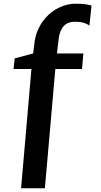

<svg xmlns="http://www.w3.org/2000/svg" viewBox="-20 -843 544 1037"><path d="M53.1 -470.4 59.4 -527.7 159 -554.4 164 -594.4Q168.5 -649.5 189.6 -691.9Q210.6 -734.3 242.7 -763.6Q274.9 -793 312.7 -808Q350.5 -823 388.3 -823Q425.5 -823 446.4 -819.3Q467.4 -815.6 474.2 -812.9L463 -704.9Q456.9 -710.1 438.3 -717.8Q419.7 -725.4 382.6 -725.4Q361.3 -725.4 342.9 -716.5Q324.5 -707.6 312.1 -685.2Q299.8 -662.7 295.6 -622.4L287.6 -554.4H430.2L423 -470.4H278.9L222.4 174H93.8L149.8 -470.4Z"/></svg>

Font: Merriweather 7pt Light
Style: Regular
Weight: 300
Designer: Eben Sorkin
Foundry: Eben Sorkin
Version: Version 2.200;gftools[0.9.31]